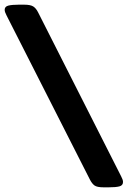

<svg xmlns="http://www.w3.org/2000/svg" viewBox="-20 -722 546 821"><path d="M445 79H423Q395 79 384 71Q373 63 364 45L8 -656Q0 -671 0 -680Q0 -694 15.5 -698Q31 -702 60 -702H83Q110 -702 122 -694.5Q134 -687 143 -669L498 32Q506 47 506 56Q506 71 490.5 75Q475 79 445 79Z"/></svg>

Font: Asap Expanded ExtraBold
Style: Regular
Weight: 800
Width: 7
Designer: Pablo Cosgaya
Foundry: Omnibus-Type
Version: Version 3.001; ttfautohint (v1.8.4.7-5d5b)